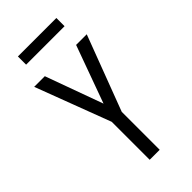

<svg xmlns="http://www.w3.org/2000/svg" viewBox="-279 -988 1059 1059"><g transform="rotate(-45 250.0 -458.5)"><path d="M211 0V-296L45 -735H128L250 -399L372 -735H455L289 -296V0ZM400 -853H100V-917H400Z"/></g></svg>

Font: Iosevka Fixed
Style: Regular
Weight: 400
Monospace: yes
Designer: Belleve Invis
Foundry: Belleve Invis
Version: Version 33.2.4